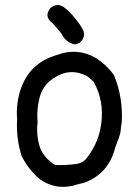

<svg xmlns="http://www.w3.org/2000/svg" viewBox="-20 -733 540 760"><path d="M180.7 -702.1Q208 -723.6 233.9 -703.6Q259.8 -683.6 276.4 -661.1Q293 -642.6 307.1 -617.2Q321.3 -591.8 300.8 -569.3Q290 -557.6 273.4 -557.6Q239.3 -566.4 222.7 -600.6Q206.1 -622.1 188.5 -640.6Q151.4 -668.9 180.7 -702.1ZM206.1 -515.6Q287.1 -545.9 360.4 -502.9Q402.3 -475.6 430.7 -436.5Q467.8 -346.7 461.9 -249Q459 -234.4 458 -219.7Q457 -205.1 450.7 -188Q444.3 -170.9 436.5 -150.4Q410.2 -44.9 313.5 -9.8Q292 -4.9 268.6 2Q198.2 18.6 137.7 -23.4Q91.8 -62.5 65.4 -116.2Q43 -186.5 47.9 -260.7Q43 -316.4 58.6 -369.1Q91.8 -483.4 206.1 -515.6ZM323.2 -432.6Q255.9 -466.8 191.4 -422.9Q154.3 -399.4 139.6 -356.4Q124 -304.7 128.9 -249Q122.1 -193.4 140.6 -142.6Q160.2 -102.5 198.2 -80.1Q239.3 -78.1 282.2 -84Q310.5 -87.9 326.2 -111.3Q372.1 -170.9 380.9 -246.1Q392.6 -332 351.6 -408.2Q338.9 -421.9 323.2 -432.6Z"/></svg>

Font: NaikaiFont
Style: Regular-Lite
Weight: 400
Version: Version 1.67